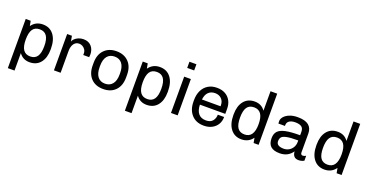

<svg xmlns="http://www.w3.org/2000/svg" viewBox="-35 -1539 4867 2539"><g transform="rotate(20 2398.5 -269.5)"><path d="M531 -255V-244Q531 -126 476.5 -58Q422 10 324 10Q230 10 177 -65V181H83V-511H153Q160 -479 166 -441Q223 -521 324 -521Q421 -521 476 -450Q531 -379 531 -255ZM176 -256Q176 -158 208.5 -111.5Q241 -65 307 -65Q373 -65 405 -112Q437 -159 437 -256Q437 -354 404.5 -400Q372 -446 307 -446Q239 -446 207.5 -399Q176 -352 176 -256Z M1047 -361 1044 -323H961V-345Q961 -375 946 -398Q931 -421 908 -433.5Q885 -446 862 -446Q814 -446 787 -408Q760 -370 760 -305V0H666V-511H733L747 -435Q753 -455 774 -475Q795 -495 826.5 -508Q858 -521 896 -521Q967 -521 1007 -475.5Q1047 -430 1047 -361Z M1595 -274V-237Q1595 -122 1532 -56Q1469 10 1360 10Q1251 10 1188 -56Q1125 -122 1125 -237V-274Q1125 -389 1189 -455Q1253 -521 1360 -521Q1467 -521 1531 -455Q1595 -389 1595 -274ZM1219 -265V-246Q1219 -159 1255.5 -112Q1292 -65 1360 -65Q1426 -65 1463.5 -111.5Q1501 -158 1501 -246V-265Q1501 -352 1464.5 -399Q1428 -446 1360 -446Q1293 -446 1256 -400Q1219 -354 1219 -265Z M2178 -255V-244Q2178 -126 2123.5 -58Q2069 10 1971 10Q1877 10 1824 -65V181H1730V-511H1800Q1807 -479 1813 -441Q1870 -521 1971 -521Q2068 -521 2123 -450Q2178 -379 2178 -255ZM1823 -256Q1823 -158 1855.5 -111.5Q1888 -65 1954 -65Q2020 -65 2052 -112Q2084 -159 2084 -256Q2084 -354 2051.5 -400Q2019 -446 1954 -446Q1886 -446 1854.5 -399Q1823 -352 1823 -256Z M2409 -633H2311V-720H2409ZM2407 0H2313V-511H2407Z M2992 -305V-234H2635Q2637 -153 2673 -109Q2709 -65 2780 -65Q2843 -65 2873 -102Q2903 -139 2903 -190H2992Q2992 -130 2964.5 -85Q2937 -40 2888.5 -15Q2840 10 2778 10H2774Q2666 10 2603.5 -59.5Q2541 -129 2541 -245V-265Q2541 -341 2569 -399Q2597 -457 2649 -489Q2701 -521 2771 -521H2778Q2841 -521 2889.5 -494.5Q2938 -468 2965 -419Q2992 -370 2992 -305ZM2637 -307H2899V-319Q2899 -376 2864.5 -411Q2830 -446 2773 -446Q2716 -446 2680.5 -411Q2645 -376 2637 -307Z M3546 0H3476Q3469 -32 3463 -70Q3406 10 3305 10Q3209 10 3153.5 -61Q3098 -132 3098 -256V-267Q3098 -384 3152.5 -452.5Q3207 -521 3305 -521Q3400 -521 3452 -446V-720H3546ZM3192 -255Q3192 -157 3224 -111Q3256 -65 3322 -65Q3453 -65 3453 -255Q3453 -353 3420 -399.5Q3387 -446 3322 -446Q3255 -446 3223.5 -399.5Q3192 -353 3192 -255Z M4113 -365V-100Q4113 -82 4121 -73.5Q4129 -65 4141 -65Q4164 -65 4187 -79V-10Q4153 10 4110 10Q4067 10 4046 -14.5Q4025 -39 4023 -82Q3961 10 3844 10Q3760 10 3718.5 -26.5Q3677 -63 3677 -142Q3677 -204 3709 -239.5Q3741 -275 3815 -291Q3889 -307 4019 -307V-354Q4019 -405 3989 -425.5Q3959 -446 3902 -446Q3848 -446 3818 -425Q3788 -404 3788 -366V-354H3696Q3694 -368 3694 -387Q3694 -422 3722 -453Q3750 -484 3798 -502.5Q3846 -521 3904 -521H3913Q4014 -521 4063.5 -481Q4113 -441 4113 -365ZM3771 -134Q3771 -65 3876 -65Q3913 -65 3946 -83.5Q3979 -102 3999 -136Q4019 -170 4019 -214V-234Q3914 -234 3860.5 -223.5Q3807 -213 3789 -192Q3771 -171 3771 -134Z M4714 0H4644Q4637 -32 4631 -70Q4574 10 4473 10Q4377 10 4321.5 -61Q4266 -132 4266 -256V-267Q4266 -384 4320.5 -452.5Q4375 -521 4473 -521Q4568 -521 4620 -446V-720H4714ZM4360 -255Q4360 -157 4392 -111Q4424 -65 4490 -65Q4621 -65 4621 -255Q4621 -353 4588 -399.5Q4555 -446 4490 -446Q4423 -446 4391.5 -399.5Q4360 -353 4360 -255Z"/></g></svg>

Font: Chivo
Style: Regular
Weight: 400
Designer: Hector Gatti
Foundry: Omnibus-Type
Version: Version 1.006; ttfautohint (v1.4.1)